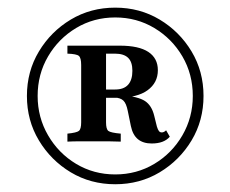

<svg xmlns="http://www.w3.org/2000/svg" viewBox="-20 -658 605 505"><path d="M283.1 -173.4Q218.5 -173.4 166.1 -204.8Q113.7 -236.3 82.3 -288.7Q50.8 -341.1 50.8 -405.6Q50.8 -470.2 82.3 -522.6Q113.7 -575 166.1 -606.5Q218.5 -637.9 283.1 -637.9Q347.6 -637.9 400 -606.5Q452.4 -575 483.9 -522.6Q515.3 -470.2 515.3 -405.6Q515.3 -341.1 483.9 -288.7Q452.4 -236.3 400 -204.8Q347.6 -173.4 283.1 -173.4ZM283.1 -199.2Q339.5 -199.2 385.9 -227Q432.3 -254.8 459.7 -302Q487.1 -349.2 487.1 -405.6Q487.1 -462.9 459.7 -509.7Q432.3 -556.5 385.9 -584.3Q339.5 -612.1 283.1 -612.1Q226.6 -612.1 180.2 -584.3Q133.9 -556.5 106.5 -509.7Q79 -462.9 79 -405.6Q79 -349.2 106.5 -302Q133.9 -254.8 180.2 -227Q226.6 -199.2 283.1 -199.2ZM157.3 -285.5V-306.5Q181.5 -308.9 187.5 -313.7Q193.5 -318.5 193.5 -336.3V-487.1Q193.5 -505.6 187.5 -510.9Q181.5 -516.1 157.3 -516.9V-537.9Q167.7 -537.9 177.8 -537.9Q187.9 -537.9 200 -537.9Q212.1 -537.9 226.6 -537.9Q247.6 -537.9 264.9 -537.9Q282.3 -537.9 295.2 -537.9Q345.2 -537.9 370.2 -521.4Q395.2 -504.8 395.2 -473.4Q395.2 -440.3 368.1 -420.6Q341.1 -400.8 287.9 -400.8H228.2V-422.6H283.1Q305.6 -422.6 316.9 -435.1Q328.2 -447.6 328.2 -471.8Q328.2 -495.2 316.9 -506Q305.6 -516.9 282.3 -516.9H258.9V-336.3Q258.9 -318.5 264.9 -313.7Q271 -308.9 297.6 -306.5V-285.5Q280.6 -286.3 265.7 -286.3Q250.8 -286.3 227.4 -286.3Q204.8 -286.3 188.7 -286.3Q172.6 -286.3 157.3 -285.5ZM379 -280.6Q356.5 -280.6 342.7 -291.9Q329 -303.2 324.2 -326.6L316.1 -366.1Q312.1 -386.3 304.4 -393.5Q296.8 -400.8 280.6 -401.6L279.8 -411.3L299.2 -408.1Q343.5 -404 361.3 -392.3Q379 -380.6 385.5 -354L392.7 -325Q395.2 -316.9 398 -313.3Q400.8 -309.7 405.6 -309.7Q411.3 -309.7 416.9 -315.3L426.6 -298.4Q411.3 -280.6 379 -280.6Z"/></svg>

Font: Playfair 9pt
Style: Bold
Weight: 700
Designer: Claus Eggers Sørensen
Foundry: Claus Eggers Sørensen
Version: Version 2.203